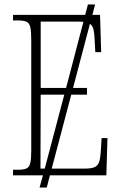

<svg xmlns="http://www.w3.org/2000/svg" viewBox="-20 -780 540 854"><path d="M38 0V-25H61Q85 -25 97.5 -30.5Q110 -36 114.5 -54Q119 -72 119 -108V-605Q119 -642 114.5 -660Q110 -678 97.5 -683.5Q85 -689 61 -689H38V-714H359L371 -760H403L391 -714H425L430 -548H404L401 -601Q400 -631 396 -648.5Q392 -666 380 -674L305 -389H367V-359H297L210 -30H356Q386 -30 400.5 -36.5Q415 -43 420.5 -58.5Q426 -74 428 -102L432 -166H458L453 0H202L188 54H156L171 0ZM161 -389H274L351 -683Q342 -684 329 -684H161ZM160 -30H179L266 -359H161Z"/></svg>

Font: Noto Serif Condensed ExtraLight
Style: Regular
Weight: 200
Width: 3
Designer: Monotype Design Team
Foundry: Monotype Imaging Inc.
Version: Version 2.013; ttfautohint (v1.8.4.7-5d5b)